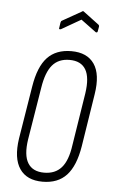

<svg xmlns="http://www.w3.org/2000/svg" viewBox="-49 -673 419 714"><g transform="rotate(5 160.5 -316.5)"><path d="M137 6Q78 6 51.5 -33Q25 -72 36 -146L68 -343Q80 -418 112.5 -452.5Q145 -487 202 -487Q261 -487 287.5 -448.5Q314 -410 302 -335L271 -138Q259 -64 226.5 -29Q194 6 137 6ZM140 -28Q181 -28 204.5 -54.5Q228 -81 236 -139L267 -335Q276 -395 258.5 -424.5Q241 -454 198 -454Q157 -454 134 -427Q111 -400 102 -342L70 -146Q61 -87 79 -57.5Q97 -28 140 -28ZM156 -565Q153 -564 150.5 -564.5Q148 -565 149 -568L152 -589Q153 -593 154 -594.5Q155 -596 159 -598L228 -637Q232 -641 236 -637L292 -595Q297 -592 296 -586L293 -569Q292 -563 286 -565L229 -607Z"/></g></svg>

Font: Sofia Sans Extra Condensed ExtraLight
Style: Italic
Weight: 250
Italic angle: -9°
Version: Version 4.100